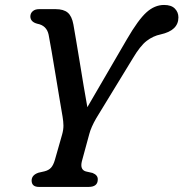

<svg xmlns="http://www.w3.org/2000/svg" viewBox="-20 -736 722 756"><path d="M365 -29.5Q365 0 328.5 0H133.5Q104.5 0 104.5 -25.5Q105 -47 131.5 -56L155.5 -61.5Q171.5 -65.5 180.8 -75.5Q190 -85.5 196 -106L224.5 -206Q230 -225.5 229.8 -241.8Q229.5 -258 226.5 -276Q222 -300.5 214.8 -344.8Q207.5 -389 199.2 -439Q191 -489 183.5 -532.5Q176 -576 171.5 -599Q164 -635.5 127 -642.5Q100 -649.5 99.5 -671Q99.5 -683.5 108.8 -691.8Q118 -700 134 -700H199Q230.5 -700 246.8 -686.2Q263 -672.5 269 -639.5Q273 -617.5 279.5 -578.5Q286 -539.5 293.8 -492.5Q301.5 -445.5 309.2 -398.8Q317 -352 324 -314L480 -582Q524.5 -658.5 556.8 -687.5Q589 -716.5 626 -716.5Q654.5 -716.5 668.5 -702.2Q682.5 -688 682.5 -667.5Q682.5 -616 612.5 -600.5Q583 -594.5 557.5 -575Q532 -555.5 502.5 -505.5L359 -270.5Q338.5 -235 331.5 -208L302.5 -101.5Q294 -68 318 -61L344.5 -55Q365.5 -46.5 365 -29.5Z"/></svg>

Font: Fraunces 72pt SuperSoft
Style: Italic
Weight: 400
Italic angle: -16°
Version: Version 1.000;[b76b70a41]